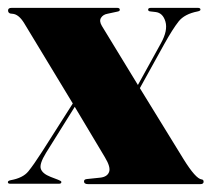

<svg xmlns="http://www.w3.org/2000/svg" viewBox="-20 -468 538 488"><path d="M239 -402 330.5 -252 389 -358Q407 -390.5 400.5 -413Q394 -435.5 375 -437.5L362 -439Q356.5 -439.5 356.5 -443.5Q356.5 -448 363.5 -448H483Q489.5 -448 489.5 -443.5Q489.5 -440.5 482.5 -439Q449 -432.5 434 -413.5Q419 -394.5 397.5 -356L335.5 -244L446.5 -63.5Q477.5 -13.5 492.5 -12Q497.5 -11.5 497.5 -6Q497.5 0 489 0H204Q193.5 0 193.5 -7Q193.5 -12.5 201.5 -13L235 -16.5Q252.5 -18.5 257.2 -30.8Q262 -43 246.5 -68.5L170 -196.5L97 -79.5Q79.5 -51 83.8 -38.8Q88 -26.5 108.5 -18.5L128 -11Q136 -8 136 -5.5Q136 -1 130 -1H6Q0 -1 0 -5Q0 -8.5 7 -10Q38 -15.5 51.8 -32.2Q65.5 -49 87 -82.5L165 -205L41.5 -409Q27.5 -432 11.5 -433Q0.5 -433 0.5 -441.5Q0.5 -448 9.5 -448H278Q284.5 -448 284.5 -443Q284.5 -439.5 278.5 -438.5L253 -433Q242 -431 236.8 -422.8Q231.5 -414.5 239 -402Z"/></svg>

Font: Fraunces 144pt Black
Style: Regular
Weight: 900
Version: Version 1.000;[0bf87f6ff]